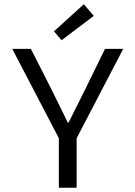

<svg xmlns="http://www.w3.org/2000/svg" viewBox="-20 -887 640 907"><path d="M258 0V-234L38 -656H126L225 -461Q244 -424 262 -386Q280 -348 300 -308H304Q324 -348 343 -386Q362 -424 381 -462L476 -656H562L342 -234V0ZM271 -697 235 -739 376 -867 423 -812Z"/></svg>

Font: SauceCodePro NFM
Style: Regular
Weight: 400
Monospace: yes
Designer: Paul D. Hunt, Teo Tuominen
Foundry: Adobe
Version: Version 2.042;hotconv 1.1.0;makeotfexe 2.6.0;Nerd Fonts 3.3.